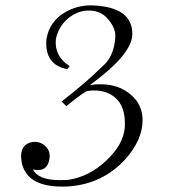

<svg xmlns="http://www.w3.org/2000/svg" viewBox="-20 -447 642 711"><path d="M485 -75Q508 -43 508 -2Q508 72 442 145Q360 233 238 243Q229 244 210 244Q78 244 60 153Q58 137 58 133Q58 86 100 79Q125 75 145 91.5Q165 108 164 134Q160 183 119 183Q110 183 102 180Q121 220 201 220Q223 220 233 219Q311 207 373 148Q436 90 442 26Q447 -51 406 -86Q375 -112 328 -112Q309 -112 298 -108Q272 -92 226 -54L208 -71Q296 -139 357 -199Q403 -237 407 -310Q409 -339 385 -370Q362 -402 324 -407Q276 -413 236 -382Q197 -351 187 -303Q180 -239 238 -202L229 -191Q144 -207 152 -302Q163 -367 220 -401Q268 -429 323 -427Q472 -421 470 -319Q468 -245 313 -132Q332 -135 352 -135Q437 -135 485 -75Z"/></svg>

Font: GFS Gazis
Style: Regular
Weight: 400
Designer: George Matthiopoulos
Foundry: George Matthiopoulos
Version: Version 1.0